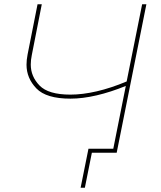

<svg xmlns="http://www.w3.org/2000/svg" viewBox="-20 -720 759 905"><path d="M312 -255Q198 -255 151.5 -303.2Q105 -351.5 105 -415Q105 -437.5 110 -463L157 -700H177L130 -461Q125 -437 125 -416Q125 -359.5 166.5 -316.8Q208 -274 312 -274Q369 -274 436 -289.5Q503 -305 577 -336L650 -700H670L530 0H413L380 165H360L397 -19H514L573 -315Q502 -286 435.5 -270.5Q369 -255 312 -255Z"/></svg>

Font: Argentum Sans Thin
Style: Italic
Weight: 100
Italic angle: -11°
Designer: Julieta Ulanovsky (font), Cristiano Sobral (main changes and remaster)
Foundry: Julieta Ulanovsky (font), Cristiano Sobral (main changes and remaster)
Version: Version 2.007;June 15, 2022;FontCreator 14.0.0.2814 64-bit; 